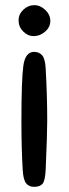

<svg xmlns="http://www.w3.org/2000/svg" viewBox="-20 -720 266 744"><path d="M68 -62Q63 -144 63 -251Q63 -412 70.5 -465.5Q78 -519 112 -519Q132 -519 143.5 -505.5Q155 -492 157 -455Q163 -350 163 -252Q163 -201 157 -63Q155 -20 145 -8Q135 4 112 4Q92 4 81 -10Q70 -24 68 -62ZM113 -700Q136 -700 155.5 -681.5Q175 -663 175 -639Q175 -615 155 -597.5Q135 -580 110 -580Q88 -580 70 -598Q52 -616 52 -641Q52 -665 70.5 -682.5Q89 -700 113 -700Z"/></svg>

Font: Sniglet
Style: Regular
Weight: 400
Designer: Haley Fiege
Foundry: Haley Fiege, Pablo Impallari, Brenda Gallo
Version: Version 2.000